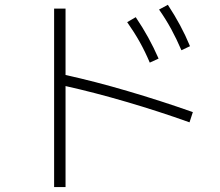

<svg xmlns="http://www.w3.org/2000/svg" viewBox="-20 -756 904 788"><path d="M502 -665 537.1 -685.5Q565.4 -643.6 587.9 -602.8Q610.4 -562 630.9 -515.6L594.7 -499Q575.7 -543.9 553.5 -583.7Q531.2 -623.5 502 -665ZM632.8 -716.8 668.9 -736.3Q697.3 -692.9 719.2 -652.1Q741.2 -611.3 759.8 -566.4L724.6 -549.8Q704.6 -596.2 682.9 -636.2Q661.1 -676.3 632.8 -716.8ZM249 -402.8V11.7H202.1V-720.7H249V-448.2Q369.1 -421.9 503.7 -382.3Q638.2 -342.8 771.5 -295.9L757.8 -253.9Q629.4 -299.8 498.3 -338.1Q367.2 -376.5 249 -402.8Z"/></svg>

Font: Pretendard GOV ExtraLight
Style: Regular
Weight: 200
Designer: Base glyphs from Inter by Rasmus Andersson; Hangeul glyphs from Noto Sans CJK(Source Han Sans) by Jang Soo-young and Kan
Foundry: Kil Hyung-jin
Version: Version 1.309